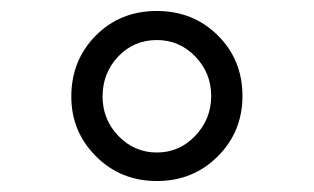

<svg xmlns="http://www.w3.org/2000/svg" viewBox="-20 -729 572 350"><path d="M110 -553Q110 -619 154.5 -664Q199 -709 266 -709Q332 -709 377 -664.5Q422 -620 422 -554Q422 -489 377 -444Q332 -399 266 -399Q200 -399 155 -444Q110 -489 110 -553ZM167 -553Q167 -511 196 -481Q225 -451 266 -451Q307 -451 336 -481.5Q365 -512 365 -554Q365 -596 336 -626Q307 -656 266 -656Q224 -656 195.5 -626Q167 -596 167 -553Z"/></svg>

Font: Easer Grotesk Light
Style: Regular
Weight: 300
Designer: Boardeaser, Bonnie Shaver-Troup, Thomas Jockin
Foundry: Lexend
Version: Version 1.008;Glyphs 3.1.2 (3151)